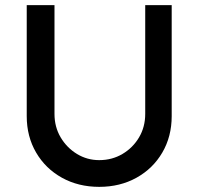

<svg xmlns="http://www.w3.org/2000/svg" viewBox="-20 -721 771 747"><path d="M84 -269V-701H192V-278Q192 -227 216 -186.5Q240 -146 279.5 -122Q319 -98 366 -98Q416 -98 456.5 -122Q497 -146 521 -186.5Q545 -227 545 -278V-701H648V-269Q648 -190 611.5 -127.5Q575 -65 511 -29.5Q447 6 366 6Q285 6 221 -29.5Q157 -65 120.5 -127.5Q84 -190 84 -269Z"/></svg>

Font: Our Lexend
Style: Regular
Weight: 400
Designer: Bonnie Shaver-Troup, Thomas Jockin
Foundry: Lexend
Version: Version 1.007